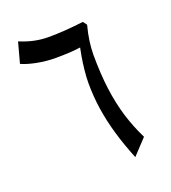

<svg xmlns="http://www.w3.org/2000/svg" viewBox="-111 -798 668 748"><g transform="rotate(-20 222.5 -424.0)"><path d="M323 -134Q298 -196 282 -251Q266 -306 258 -359Q250 -412 250 -468Q250 -490 253 -519.5Q256 -549 260.5 -574.5Q265 -600 267 -609Q247 -606 221.5 -604.5Q196 -603 165 -603Q125 -603 87 -610.5Q49 -618 25 -629L48 -714Q79 -701 108 -695Q137 -689 165 -689Q198 -689 234.5 -691.5Q271 -694 311 -699L323 -683Q314 -649 310 -619.5Q306 -590 306 -564Q306 -486 314.5 -421.5Q323 -357 340 -302Q357 -247 382 -197Z"/></g></svg>

Font: Noto Naskh Arabic UI
Style: Regular
Weight: 400
Designer: Monotype Design Team, David Williams, Mohamad Dakak and Nizar Qandah
Foundry: Monotype Imaging Inc.
Version: Version 2.014